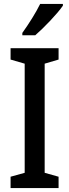

<svg xmlns="http://www.w3.org/2000/svg" viewBox="-20 -960 354 980"><path d="M301 -931V-940H185C163 -895 129 -841 94 -792V-780H160C204 -818 274 -891 301 -931ZM279 0V-58L208 -78V-635L279 -656V-714H34V-656L106 -635V-78L34 -58V0Z"/></svg>

Font: Noto Sans Myanmar UI Condensed Medium
Style: Regular
Weight: 500
Width: 3
Designer: Monotype Design Team
Foundry: Monotype Imaging Inc.
Version: Version 2.103